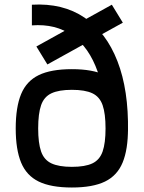

<svg xmlns="http://www.w3.org/2000/svg" viewBox="-20 -821 640 855"><path d="M300 14Q207 14 152.5 -12.5Q98 -39 74 -97Q50 -155 50 -249Q50 -344 74 -402Q98 -460 152.5 -486.5Q207 -513 300 -513Q393 -513 447.5 -486.5Q502 -460 526 -402Q550 -344 550 -249Q550 -155 526 -97Q502 -39 447.5 -12.5Q393 14 300 14ZM300 -78Q359 -78 391.5 -93.5Q424 -109 437 -146.5Q450 -184 450 -249Q450 -315 437 -352.5Q424 -390 391.5 -405.5Q359 -421 300 -421Q242 -421 209 -405.5Q176 -390 163 -352.5Q150 -315 150 -249Q150 -184 163 -146.5Q176 -109 209 -93.5Q242 -78 300 -78ZM450 -236Q453 -393 415 -501.5Q377 -610 302.5 -663Q228 -716 122 -708V-800Q260 -808 356.5 -742.5Q453 -677 503 -548.5Q553 -420 550 -236ZM191 -534 142 -614 478 -800 527 -720Z"/></svg>

Font: Victor Mono Thin
Style: Regular
Weight: 100
Monospace: yes
Designer: Rune Bjørnerås
Version: Version 1.561;gftools[0.9.30]